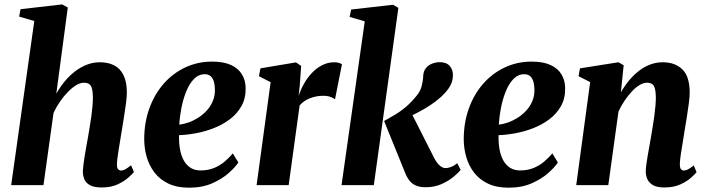

<svg xmlns="http://www.w3.org/2000/svg" viewBox="-20 -837 3196 868"><path d="M440 10.5Q406.5 10.5 387.8 0.8Q369 -9 361.8 -25.8Q354.5 -42.5 354.5 -64Q355 -75 357.2 -92.5Q359.5 -110 362.8 -131.2Q366 -152.5 370.2 -174.8Q374.5 -197 378 -217.5Q381.5 -239 385.5 -262.8Q389.5 -286.5 392.8 -310.5Q396 -334.5 398 -356.8Q400 -379 400 -398Q399.5 -423 395.5 -437.2Q391.5 -451.5 382.8 -457.2Q374 -463 359.5 -463Q343 -463 324.2 -451.8Q305.5 -440.5 286.5 -421Q267.5 -401.5 250.8 -377Q234 -352.5 222 -326.5L176.5 0H30.5L135 -742L66.5 -762L73 -795.5L261 -817L286.5 -803L234.5 -413.5Q250.5 -442 271.2 -467.5Q292 -493 317.2 -512.8Q342.5 -532.5 371.2 -544Q400 -555.5 431.5 -555.5Q469 -555.5 496.2 -541.5Q523.5 -527.5 538.5 -497Q553.5 -466.5 553.5 -418Q553.5 -399.5 549.5 -369.2Q545.5 -339 540.2 -306.2Q535 -273.5 530.5 -246.5Q527.5 -227.5 524 -206.5Q520.5 -185.5 517.2 -165.2Q514 -145 511.5 -126.8Q509 -108.5 508.5 -95Q508.5 -77 514.2 -71.5Q520 -66 527 -66Q535.5 -66 545.8 -71.2Q556 -76.5 572.5 -90L585.5 -59Q578.5 -50.5 559.8 -33.8Q541 -17 511.2 -3.2Q481.5 10.5 440 10.5Z M1057.5 -102.5Q1044 -81.5 1014 -54.8Q984 -28 939 -8.2Q894 11.5 835 11.5Q780 11.5 741.2 -7Q702.5 -25.5 678.5 -57Q654.5 -88.5 643.2 -127.5Q632 -166.5 632 -207.5Q632 -282.5 655 -346.5Q678 -410.5 719.5 -458Q761 -505.5 817.2 -532Q873.5 -558.5 939 -558.5Q991.5 -558.5 1024.8 -543Q1058 -527.5 1074 -500.5Q1090 -473.5 1090.5 -440Q1091.5 -393 1071.8 -357.8Q1052 -322.5 1019 -297.8Q986 -273 946 -257.5Q906 -242 865 -234.5Q824 -227 789.5 -226Q788.5 -190 794 -160.8Q799.5 -131.5 811.5 -110.5Q823.5 -89.5 842.2 -78Q861 -66.5 886.5 -66.5Q921.5 -66.5 948.8 -78Q976 -89.5 996.8 -107.5Q1017.5 -125.5 1032.5 -143.5ZM906.5 -501.5Q877.5 -501.5 856.8 -480Q836 -458.5 822 -423.8Q808 -389 800.2 -349.5Q792.5 -310 790.5 -273.5Q809.5 -275.5 831.8 -283.2Q854 -291 875.5 -304.5Q897 -318 914.5 -337Q932 -356 942.2 -380.5Q952.5 -405 951.5 -434.5Q950.5 -469 939 -485.2Q927.5 -501.5 906.5 -501.5Z M1140 0 1203.5 -465.5 1150.5 -492.5 1157.5 -528 1318 -555 1341.5 -539 1335 -448.5 1330 -403Q1339 -431 1354.2 -458.2Q1369.5 -485.5 1390 -507.2Q1410.5 -529 1436.2 -542.2Q1462 -555.5 1492 -555.5Q1504.5 -555.5 1513.2 -552.5Q1522 -549.5 1526 -546.5L1494.5 -388Q1491 -392 1476.5 -398Q1462 -404 1440 -404Q1424 -404 1408.5 -400.8Q1393 -397.5 1379.2 -392Q1365.5 -386.5 1354 -378.2Q1342.5 -370 1334.5 -360L1285 0Z M1524 0 1629 -740.5 1560.5 -760.5 1567.5 -794 1757 -815.5 1781 -801.5 1670 0ZM1904 9.5Q1879 9.5 1861.2 2.2Q1843.5 -5 1831.5 -20Q1819.5 -35 1811 -57L1716.5 -290Q1742 -304.5 1765.5 -318.2Q1789 -332 1812.8 -351.8Q1836.5 -371.5 1862 -402.5Q1879 -422 1885.5 -445Q1892 -468 1893 -490.5Q1893.5 -514.5 1905.5 -529Q1917.5 -543.5 1934.8 -549.8Q1952 -556 1968 -556Q1998 -556 2012.8 -539Q2027.5 -522 2027.5 -499.5Q2028 -474 2017.8 -454Q2007.5 -434 1993.5 -419Q1977 -400 1952.8 -381.2Q1928.5 -362.5 1900.8 -346.2Q1873 -330 1845.8 -316.8Q1818.5 -303.5 1795.5 -294.5L1830.5 -344.5L1943 -122.5Q1955.5 -99 1968.5 -88Q1981.5 -77 1994.5 -77Q2004 -77 2018.8 -82.2Q2033.5 -87.5 2047 -99.5L2062.5 -69Q2053 -56.5 2030.5 -37.8Q2008 -19 1976 -4.8Q1944 9.5 1904 9.5Z M2502 -102.5Q2488.5 -81.5 2458.5 -54.8Q2428.5 -28 2383.5 -8.2Q2338.5 11.5 2279.5 11.5Q2224.5 11.5 2185.8 -7Q2147 -25.5 2123 -57Q2099 -88.5 2087.8 -127.5Q2076.5 -166.5 2076.5 -207.5Q2076.5 -282.5 2099.5 -346.5Q2122.5 -410.5 2164 -458Q2205.5 -505.5 2261.8 -532Q2318 -558.5 2383.5 -558.5Q2436 -558.5 2469.2 -543Q2502.5 -527.5 2518.5 -500.5Q2534.5 -473.5 2535 -440Q2536 -393 2516.2 -357.8Q2496.5 -322.5 2463.5 -297.8Q2430.5 -273 2390.5 -257.5Q2350.5 -242 2309.5 -234.5Q2268.5 -227 2234 -226Q2233 -190 2238.5 -160.8Q2244 -131.5 2256 -110.5Q2268 -89.5 2286.8 -78Q2305.5 -66.5 2331 -66.5Q2366 -66.5 2393.2 -78Q2420.5 -89.5 2441.2 -107.5Q2462 -125.5 2477 -143.5ZM2351 -501.5Q2322 -501.5 2301.2 -480Q2280.5 -458.5 2266.5 -423.8Q2252.5 -389 2244.8 -349.5Q2237 -310 2235 -273.5Q2254 -275.5 2276.2 -283.2Q2298.5 -291 2320 -304.5Q2341.5 -318 2359 -337Q2376.5 -356 2386.8 -380.5Q2397 -405 2396 -434.5Q2395 -469 2383.5 -485.2Q2372 -501.5 2351 -501.5Z M2787 -419.5Q2802.5 -447 2822.5 -471.5Q2842.5 -496 2866.5 -515Q2890.5 -534 2918 -544.8Q2945.5 -555.5 2976.5 -555.5Q3032 -555.5 3065 -523.2Q3098 -491 3098 -418Q3098 -399.5 3094 -369.2Q3090 -339 3084.8 -306.2Q3079.5 -273.5 3075 -246.5Q3071.5 -221 3066.5 -193Q3061.5 -165 3057.8 -139.2Q3054 -113.5 3053.5 -95Q3053.5 -77 3059 -71.5Q3064.5 -66 3071.5 -66Q3080 -66 3090.2 -71.2Q3100.5 -76.5 3116.5 -89L3129 -58.5Q3122.5 -50 3104 -33.5Q3085.5 -17 3055.5 -3.2Q3025.5 10.5 2983.5 10.5Q2950.5 10.5 2932.2 0Q2914 -10.5 2906.5 -27.2Q2899 -44 2899.5 -64Q2899.5 -75 2901.8 -92.5Q2904 -110 2907.8 -131.2Q2911.5 -152.5 2915.5 -174.8Q2919.5 -197 2923 -217.5Q2926.5 -239 2930.5 -262.8Q2934.5 -286.5 2937.8 -310.5Q2941 -334.5 2943 -356.8Q2945 -379 2945 -398Q2944.5 -423 2940.5 -437.2Q2936.5 -451.5 2927.8 -457.2Q2919 -463 2904.5 -463Q2888.5 -463 2870.8 -452.2Q2853 -441.5 2836 -423Q2819 -404.5 2803.2 -381.2Q2787.5 -358 2776 -332.5L2730 0H2585L2648 -466L2595.5 -492.5L2602 -528L2776 -555.5L2799.5 -542Z"/></svg>

Font: Merriweather 48pt ExtraBold
Style: Italic
Weight: 800
Italic angle: -7.8°
Version: Version 2.101